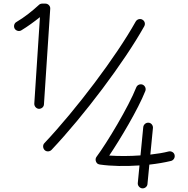

<svg xmlns="http://www.w3.org/2000/svg" viewBox="-20 -821 1024 1047"><path d="M191.4 -227.5C206.5 -227.1 219.2 -237.8 219.7 -252L253.9 -772.9C255.4 -788.1 242.7 -801.3 227.5 -801.3H210.4C203.1 -801.3 196.8 -798.8 192.4 -794.4C155.8 -760.7 112.3 -726.1 69.8 -701.2C57.6 -694.8 52.7 -677.7 60.1 -664.6C67.4 -652.8 84.5 -647.9 96.7 -655.8C131.3 -676.8 166 -702.1 197.8 -727.5L167 -255.9C166.5 -241.7 177.2 -229 191.4 -227.5ZM223.6 -2.4C233.9 7.8 251.5 6.3 261.2 -3.9C438 -190.9 656.7 -481.4 766.6 -677.7C773.9 -690.9 769.5 -706.5 756.3 -713.9C744.1 -721.2 727.1 -716.3 719.7 -703.1C613.8 -513.2 395 -223.6 222.2 -40.5C211.9 -30.3 213.4 -12.2 223.6 -2.4ZM790 -151.9C776.4 -153.3 762.7 -142.1 761.2 -127.9L746.1 26.4C686.5 30.8 629.9 30.8 575.7 27.3C635.7 -62 732.9 -224.6 772.5 -324.7C777.8 -338.4 771 -353.5 757.8 -359.4C743.7 -364.7 728.5 -357.9 723.1 -344.7C681.2 -238.3 562.5 -41 506.3 34.2C497.1 46.4 501.5 64.9 513.7 72.8C516.1 74.2 522 75.7 524.4 76.2C587.4 85.4 665 86.4 740.7 81.1L731.4 177.2C730 190.9 741.2 204.6 755.4 206.1C769.5 207.5 783.7 196.3 784.2 182.1L794.4 76.7C838.9 71.8 877.9 64.9 912.6 56.6C926.3 53.2 935.5 38.6 932.1 24.4C929.7 10.7 914.1 1.5 899.9 4.9C871.6 12.2 838.4 17.6 799.8 22L814 -123C815.4 -137.2 804.2 -151.4 790 -151.9Z"/></svg>

Font: Mikhak
Style: Regular
Weight: 400
Designer: Amin Abedi
Version: Version 3.2